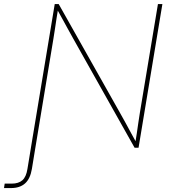

<svg xmlns="http://www.w3.org/2000/svg" viewBox="-95 -748 873 972"><path d="M-74.7 204.1 -71.3 181.6Q-62 181.6 -52.2 181.6Q-42.5 181.6 -36.1 181.6Q-1 181.6 18.3 164.6Q37.6 147.5 43.9 107.4L71.8 -62.5H94.2L66.4 107.4Q58.1 157.2 31.7 180.7Q5.4 204.1 -39.6 204.1Q-45.9 204.1 -56.2 204.1Q-66.4 204.1 -74.7 204.1ZM61.5 0 182.1 -727.5H202.1L513.2 -175.3Q527.8 -149.9 541.5 -124.5Q555.2 -99.1 568.8 -74Q582.5 -48.8 596.7 -23.4H589.8Q594.2 -48.8 597.7 -74Q601.1 -99.1 605 -124.5Q608.9 -149.9 612.8 -175.3L704.6 -727.5H727.1L606.4 0H586.4L276.4 -551.3Q262.2 -576.7 248.3 -602.1Q234.4 -627.4 220.5 -652.8Q206.5 -678.2 192.4 -703.6H199.2Q194.8 -678.2 190.9 -652.8Q187 -627.4 183.3 -602.1Q179.7 -576.7 175.3 -551.3L84 0Z"/></svg>

Font: Inter 18pt Thin
Style: Italic
Weight: 250
Italic angle: -9.3988°
Version: Version 4.001;git-66647c0bb